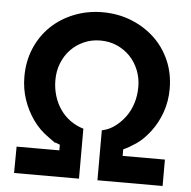

<svg xmlns="http://www.w3.org/2000/svg" viewBox="-52 -767 816 819"><g transform="rotate(5 356.5 -358.0)"><path d="M39 -113H222V-137Q203 -145 200 -145Q200 -145 200 -144Q200 -144 201 -143Q196 -147 171 -165Q132 -192 104.5 -231Q77 -270 61.5 -316Q46 -362 46 -414Q46 -479 69 -534Q92 -589 133.5 -629.5Q175 -670 232.5 -693Q290 -716 355 -716Q422 -716 479 -693Q536 -670 578 -630.5Q620 -591 644 -536Q668 -481 668 -415Q668 -362 651.5 -315Q635 -268 606 -230Q577 -192 546.5 -171.5Q516 -151 493 -141V-113H674V0H395V-214Q425 -220 450 -238.5Q475 -257 494 -282.5Q513 -308 523.5 -341Q534 -374 534 -412Q534 -450 520.5 -483.5Q507 -517 483.5 -541.5Q460 -566 427.5 -580.5Q395 -595 356 -595Q318 -595 285.5 -580.5Q253 -566 229.5 -541.5Q206 -517 192.5 -483.5Q179 -450 179 -410Q179 -376 188.5 -344Q198 -312 216 -286Q234 -260 259.5 -241.5Q285 -223 316 -214V0H38ZM202 -143Q203 -142 203 -142Q203 -142 203 -142Q203 -142 201 -143Q202 -143 202 -143Z"/></g></svg>

Font: Rising Sun
Style: Bold
Weight: 700
Designer: Matt McInerney, Pablo Impallari, Rodrigo Fuenzalida (Raleway font), Stephen Hutchings (Greek), Cristiano Sobral (main ch
Foundry: The Rising Sun Project Authors
Version: Version 4.327; ttfautohint (v1.8.4.7-5d5b-dirty)